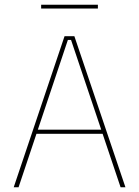

<svg xmlns="http://www.w3.org/2000/svg" viewBox="-20 -792 588 812"><path d="M38 0 253 -639H294.5L510.5 0H490L280.5 -623H267L58.5 0ZM127 -226V-243.5H421V-226ZM154 -756V-772H394V-756Z"/></svg>

Font: Anek Latin Thin
Style: Regular
Weight: 250
Designer: Yesha Goshar
Foundry: Ek Type
Version: Version 1.003